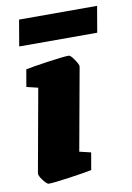

<svg xmlns="http://www.w3.org/2000/svg" viewBox="-78 -702 523 761"><g transform="rotate(-10 183.5 -321.5)"><path d="M21 -40 81 -373 35 -384 47 -453Q76 -459 139 -468Q202 -477 222 -477Q229 -477 243.5 -456Q258 -435 257 -427L197 -95L243 -84L231 -15Q202 -9 139 0Q76 9 56 9Q49 9 34 -10.5Q19 -30 21 -40ZM53 -652H367L349 -547H35Z"/></g></svg>

Font: Grenze Black
Style: Italic
Weight: 900
Italic angle: -10°
Designer: Renata Polastri
Foundry: Omnibus-Type
Version: Version 1.002; ttfautohint (v1.8)